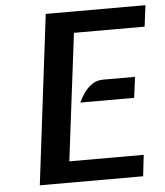

<svg xmlns="http://www.w3.org/2000/svg" viewBox="-52 -774 706 820"><g transform="rotate(-5 301.0 -363.5)"><path d="M85.5 0 174.5 -727H602L590.5 -636H287.5L220 -91H539L528.5 0ZM288.5 -337Q298 -357.5 312.5 -378.2Q327 -399 347.2 -412.5Q367.5 -426 394.5 -426H531L519.5 -337Z"/></g></svg>

Font: Expletus Sans SemiBold
Style: Italic
Weight: 600
Italic angle: -7°
Version: Version 7.500